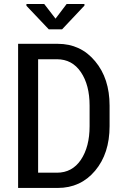

<svg xmlns="http://www.w3.org/2000/svg" viewBox="-20 -927 603 947"><path d="M69.3 0Q69.3 -33.2 69.3 -84Q69.3 -233.4 69.3 -533.2Q69.3 -578.1 69.3 -710.9Q118.2 -710.9 264.6 -710.9Q377.9 -710.9 449.2 -625Q520.5 -540 520.5 -406.2Q520.5 -372.1 520.5 -304.7Q520.5 -169.9 449.2 -85Q377.9 0 264.6 0Q199.2 0 69.3 0ZM168 -634.8Q168 -495.1 168 -75.2Q191.4 -75.2 260.7 -75.2Q335.9 -75.2 378.9 -138.7Q421.9 -203.1 421.9 -304.7Q421.9 -338.9 421.9 -406.2Q421.9 -507.8 378.9 -571.3Q335.9 -634.8 260.7 -634.8Q229.5 -634.8 168 -634.8ZM253.9 -835Q267.6 -852.5 308.6 -907.2Q330.1 -907.2 396.5 -907.2Q396.5 -905.3 396.5 -899.4Q369.1 -870.1 286.1 -782.2Q269.5 -782.2 220.7 -782.2Q193.4 -811.5 110.4 -898.4Q110.4 -901.4 110.4 -907.2Q132.8 -907.2 198.2 -907.2Q211.9 -889.6 253.9 -835Z"/></svg>

Font: Noto Sans Hebrew DECATHLON 
Style: Regular
Weight: 400
Designer: Monotype Design team
Version: Version 1.03 uh